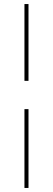

<svg xmlns="http://www.w3.org/2000/svg" viewBox="-20 -740 260 950"><path d="M101 -200H121V190H101ZM101 -720H121V-340H101Z"/></svg>

Font: Fixel Italic Variable 20240409 Display Thin
Style: Italic
Weight: 100
Italic angle: -10°
Designer: AlfaBravo + MacPaw
Foundry: Kyrylo Tkachov, Marchela Mozhyna, Serhii Makarenko, Maria Weinstein, Zakhar Kryvoshyya
Version: Version 1.211;Glyphs 3.2 (3225)